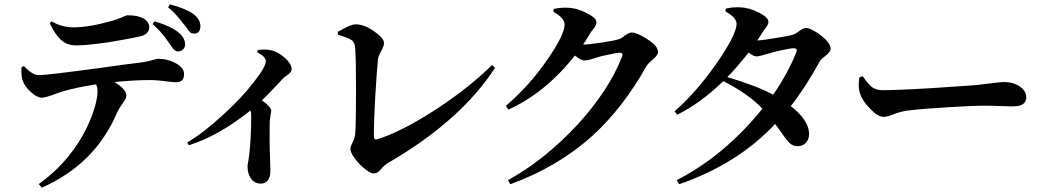

<svg xmlns="http://www.w3.org/2000/svg" viewBox="-20 -811 4858 892"><path d="M174 61C339 -12 455 -127 523 -286C530 -301 539 -316 551 -333C562 -347 567 -358 567 -367C567 -386 549 -407 512 -430C575 -436 630 -439 675 -439C697 -439 726 -437 762 -432C779 -430 791 -429 796 -429C809 -429 819 -432 825 -437C832 -442 835 -453 835 -468C835 -487 822 -503 797 -517C772 -531 744 -538 714 -538C712 -538 707 -537 700 -535C676 -528 650 -522 622 -519C591 -516 528 -507 435 -494C278 -473 187 -462 161 -462C149 -462 138 -466 127 -473C120 -477 110 -485 97 -498C94 -501 92 -503 91 -504L80 -499C78 -472 80 -451 86 -435C92 -418 104 -401 123 -384C142 -366 160 -357 175 -357C188 -358 210 -364 241 -376C252 -380 261 -383 267 -385C314 -399 367 -410 426 -419C431 -411 433 -400 433 -386C433 -357 424 -319 407 -273C386 -218 358 -165 321 -115C276 -53 222 0 160 44ZM808 -572C825 -572 840 -587 840 -604C840 -623 831 -641 812 -658C789 -678 751 -696 698 -712L689 -699C712 -680 736 -653 760 -619C764 -613 767 -609 769 -606C770 -605 772 -602 774 -599C781 -589 786 -582 790 -579C795 -574 801 -572 808 -572ZM333 -600C368 -600 419 -605 486 -615C541 -624 591 -633 635 -643C682 -654 686 -703 647 -725C629 -735 604 -740 573 -740C569 -740 562 -738 552 -733C535 -725 517 -719 500 -714C429 -694 370 -684 322 -684C285 -684 251 -693 220 -712L211 -703C229 -666 246 -641 263 -626C282 -609 305 -600 333 -600ZM882 -655C901 -655 911 -667 911 -690C911 -711 900 -730 877 -747C854 -763 818 -778 769 -791L761 -777C783 -760 806 -735 830 -703C834 -698 837 -695 839 -693C840 -690 843 -687 846 -683C853 -672 859 -665 862 -662C868 -657 875 -655 882 -655Z M1191 42C1206 42 1217 37 1225 26C1232 16 1236 3 1236 -14C1236 -21 1236 -38 1235 -63C1232 -141 1232 -202 1233 -247C1234 -255 1235 -265 1237 -277C1239 -286 1240 -293 1240 -297C1240 -308 1226 -324 1197 -345C1218 -365 1245 -393 1278 -428C1295 -447 1300 -452 1316 -463C1329 -471 1335 -480 1335 -491C1335 -520 1289 -563 1246 -576C1229 -581 1207 -582 1178 -579L1175 -568C1202 -554 1215 -541 1215 -528C1215 -509 1196 -476 1158 -428C1120 -379 1074 -330 1019 -280C960 -225 903 -181 850 -149L857 -136C950 -165 1045 -219 1144 -298C1146 -290 1147 -282 1147 -273C1147 -206 1144 -146 1138 -93C1137 -86 1136 -77 1134 -65C1131 -52 1130 -43 1130 -38C1130 -16 1135 2 1145 17C1156 34 1172 42 1191 42Z M1717 -5C1728 -5 1739 -12 1750 -25C1761 -38 1771 -47 1781 -53C2006 -183 2173 -331 2280 -496L2266 -509C2122 -365 1873 -205 1732 -164C1722 -161 1717 -166 1717 -179C1717 -224 1719 -289 1724 -373C1729 -455 1733 -509 1736 -536C1737 -545 1742 -558 1751 -574C1760 -590 1764 -602 1764 -611C1764 -626 1749 -644 1719 -665C1688 -687 1659 -698 1632 -698C1618 -698 1595 -689 1562 -670C1556 -667 1552 -664 1549 -663L1550 -650C1585 -639 1607 -630 1616 -623C1624 -616 1629 -605 1630 -588C1633 -552 1634 -487 1634 -392C1634 -297 1633 -228 1630 -187C1629 -177 1625 -164 1618 -149C1611 -136 1608 -126 1608 -119C1608 -84 1684 -5 1717 -5Z M2351 45C2496 -8 2623 -82 2731 -179C2827 -266 2911 -375 2984 -505C2989 -513 2998 -522 3011 -533C3028 -547 3037 -559 3037 -570C3037 -588 3020 -608 2986 -630C2955 -650 2931 -660 2914 -660C2907 -660 2896 -655 2882 -645C2871 -636 2862 -631 2855 -629C2830 -620 2722 -604 2689 -604C2692 -608 2696 -614 2701 -622C2711 -638 2718 -650 2723 -658C2726 -663 2731 -670 2738 -678C2747 -689 2751 -699 2751 -708C2751 -721 2737 -734 2708 -749C2678 -765 2648 -774 2618 -775C2601 -776 2581 -775 2560 -771C2557 -770 2554 -770 2553 -770L2551 -756C2586 -737 2603 -717 2603 -698C2603 -665 2576 -611 2523 -534C2466 -451 2401 -380 2330 -319L2342 -302C2456 -353 2559 -437 2651 -553C2670 -538 2684 -530 2694 -530C2706 -530 2723 -534 2746 -542C2760 -547 2780 -552 2806 -557C2832 -563 2850 -566 2859 -566C2871 -566 2875 -560 2870 -548C2830 -445 2762 -341 2665 -234C2564 -125 2456 -38 2340 26Z M3135 45C3315 -17 3464 -110 3581 -235C3589 -225 3599 -211 3611 -194C3628 -169 3641 -153 3649 -146C3660 -136 3672 -131 3687 -132C3718 -132 3740 -156 3739 -192C3737 -233 3709 -275 3654 -318C3701 -378 3745 -447 3788 -525C3791 -532 3800 -540 3813 -550C3830 -563 3839 -575 3839 -584C3839 -603 3823 -624 3792 -648C3762 -670 3739 -681 3724 -681C3716 -681 3705 -676 3692 -666C3680 -657 3671 -652 3664 -650C3652 -646 3626 -641 3587 -635C3549 -628 3519 -624 3498 -623C3505 -633 3513 -645 3522 -660C3525 -665 3530 -672 3536 -680C3545 -691 3550 -701 3550 -710C3550 -723 3536 -737 3507 -752C3478 -767 3448 -776 3417 -777C3395 -778 3373 -776 3352 -771L3350 -758C3385 -739 3402 -719 3402 -700C3402 -668 3372 -608 3312 -521C3249 -430 3183 -354 3114 -294L3126 -278C3198 -313 3269 -365 3340 -434C3418 -395 3479 -352 3522 -306C3405 -161 3272 -50 3124 26ZM3572 -371C3523 -398 3452 -425 3359 -453C3388 -482 3421 -520 3458 -567C3473 -555 3485 -549 3494 -549C3503 -549 3517 -552 3535 -558C3540 -559 3543 -560 3546 -561C3573 -570 3644 -586 3667 -587C3680 -587 3684 -581 3680 -569C3653 -502 3617 -436 3572 -371Z M4085 -268C4096 -268 4111 -272 4128 -279C4153 -289 4178 -295 4202 -298C4273 -307 4481 -320 4552 -320C4577 -320 4606 -319 4639 -318C4660 -317 4676 -317 4687 -317C4728 -317 4748 -331 4748 -359C4748 -399 4701 -430 4644 -430C4636 -430 4618 -428 4591 -425C4562 -421 4537 -418 4518 -416C4477 -413 4409 -408 4315 -402C4202 -395 4124 -392 4081 -392C4060 -392 4042 -397 4029 -408C4020 -415 4008 -429 3993 -450C3991 -453 3989 -455 3988 -457L3972 -451C3968 -418 3969 -393 3975 -378C3983 -353 3999 -329 4023 -305C4047 -280 4068 -268 4085 -268Z"/></svg>

Font: AllPunType Bold
Style: Regular
Weight: 700
Version: 1.0